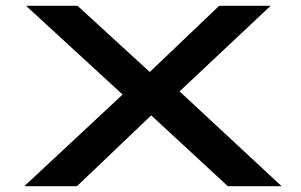

<svg xmlns="http://www.w3.org/2000/svg" viewBox="-20 -644 1040 664"><path d="M64 0 404 -317 70 -624H248L498 -395L738 -624H916L601 -328L954 0H768L503 -245L246 0Z"/></svg>

Font: Inconsolata UltraExpanded ExtraBold
Style: Regular
Weight: 800
Width: 9
Monospace: yes
Designer: Raph Levien, Cyreal, Brenton Simpson
Foundry: Raph Levien, Cyreal, Google
Version: Version 3.001; ttfautohint (v1.8.2.53-6de2)